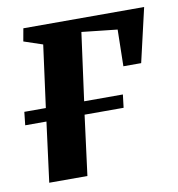

<svg xmlns="http://www.w3.org/2000/svg" viewBox="-66 -599 611 659"><g transform="rotate(-10 239.5 -269.0)"><path d="M58 -537.5H479L435.5 -349.5H373.5L376 -477L252 -490.5L220 -254.5H355L349.5 -209H213.5L186.5 0H53.5L80.5 -208.5H6.5L11.5 -254.5H86.5L115.5 -471L50 -493Z"/></g></svg>

Font: Merriweather 60pt
Style: Bold Italic
Weight: 700
Italic angle: -7.8°
Version: Version 2.101